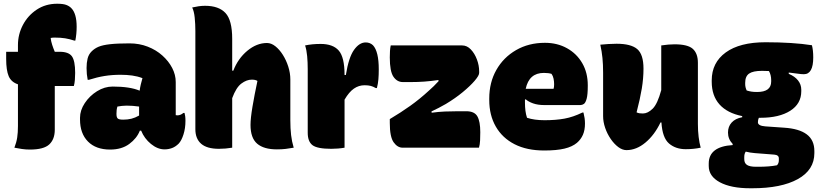

<svg xmlns="http://www.w3.org/2000/svg" viewBox="-20 -790 4400 1027"><path d="M273 -96Q273 -45 243.5 -17.5Q214 10 140 10Q118 10 97.5 7Q77 4 57 0Q68 -28 72 -54.5Q76 -81 76 -116V-339Q40 -351 26.5 -382.5Q13 -414 13 -475V-513H76V-549Q76 -606 102.5 -656.5Q129 -707 176.5 -738.5Q224 -770 286 -770Q317 -770 333.5 -764Q350 -758 361 -747Q390 -718 390 -647Q390 -609 383 -573H377Q353 -581 329 -585Q305 -589 271 -589Q267 -589 261.5 -588.5Q256 -588 251 -587Q253 -569 259 -550.5Q265 -532 273 -513H299Q347 -513 364.5 -489Q382 -465 382 -400Q382 -381 380.5 -362.5Q379 -344 375 -330H273Z M920 -351V-174Q922 -173 929 -173Q946 -173 961 -186H967Q969 -180 970.5 -169Q972 -158 972 -144Q972 -104 961.5 -71Q951 -38 936 -22Q919 -5 900 2Q881 9 860 9Q823 9 787.5 -20Q752 -49 735 -91H728Q712 -50 671.5 -20Q631 10 569 10Q493 10 450.5 -33Q408 -76 408 -151V-160Q408 -200 433.5 -238.5Q459 -277 499 -302Q539 -327 583 -327Q629 -327 665 -321.5Q701 -316 727 -305Q729 -321 733 -338Q737 -355 742 -372Q716 -382 687 -386Q658 -390 625 -390Q579 -390 539 -383.5Q499 -377 455 -363H449Q443 -393 443 -426Q443 -454 448.5 -476.5Q454 -499 470 -515Q486 -531 507.5 -540Q529 -549 568 -553.5Q607 -558 673 -558Q725 -558 770 -540.5Q815 -523 848.5 -493Q882 -463 901 -426.5Q920 -390 920 -351ZM603 -180Q603 -162 610 -156Q617 -150 639 -150Q663 -150 683 -155Q703 -160 724 -172V-220Q690 -225 657 -225Q644 -225 631.5 -223.5Q619 -222 608 -220Q605 -210 604 -201.5Q603 -193 603 -182Z M1151 6Q1087 6 1056 -21Q1025 -48 1025 -99V-624Q1025 -661 1021.5 -695.5Q1018 -730 1008 -750Q1025 -754 1042.5 -756.5Q1060 -759 1077 -759Q1150 -759 1186 -720.5Q1222 -682 1222 -582V-412H1228Q1253 -477 1303 -518.5Q1353 -560 1408 -560Q1431 -560 1453 -542.5Q1475 -525 1493 -496.5Q1511 -468 1522 -433.5Q1533 -399 1533 -365V-146Q1533 -103 1537 -68Q1541 -33 1551 0Q1529 4 1508 6.5Q1487 9 1461 9Q1391 9 1355.5 -21.5Q1320 -52 1320 -122Q1320 -157 1330.5 -219.5Q1341 -282 1357 -357Q1347 -364 1327 -364Q1299 -364 1271 -343Q1243 -322 1222 -265V0Q1186 6 1151 6Z M1823 0Q1789 6 1752 6Q1677 6 1651.5 -13.5Q1626 -33 1626 -80V-420Q1626 -457 1623 -489.5Q1620 -522 1612 -547Q1631 -551 1651.5 -553Q1672 -555 1695 -555Q1761 -555 1792 -519.5Q1823 -484 1823 -389H1830Q1845 -483 1873.5 -523Q1902 -563 1936 -563Q1959 -563 1975 -548Q2006 -515 2006 -419Q2006 -389 2004 -365.5Q2002 -342 1996 -319H1990Q1976 -327 1963 -330.5Q1950 -334 1930 -334Q1899 -334 1873 -316Q1847 -298 1823 -257Z M2070 -547H2452Q2478 -547 2498.5 -525.5Q2519 -504 2531 -472Q2543 -440 2543 -408V-400Q2543 -386 2519 -358Q2495 -330 2455 -297Q2415 -264 2365 -234Q2327 -212 2288 -194L2289 -187Q2325 -192 2359.5 -193.5Q2394 -195 2430 -195H2474Q2518 -195 2533.5 -167.5Q2549 -140 2549 -83Q2549 -61 2548 -39Q2547 -17 2542 0H2134Q2106 0 2085.5 -29Q2065 -58 2065 -132V-153Q2124 -188 2174.5 -224Q2225 -260 2274 -305Q2287 -316 2300 -329Q2313 -342 2326 -356L2325 -362Q2284 -356 2249 -353.5Q2214 -351 2177 -351H2135Q2104 -351 2084.5 -379.5Q2065 -408 2065 -483Q2065 -502 2066 -517.5Q2067 -533 2070 -547Z M2895 -561Q2961 -561 3013 -532Q3065 -503 3094.5 -452Q3124 -401 3124 -334V-331Q3124 -284 3118 -262Q3112 -240 3103 -234Q3094 -228 3084 -228H2892Q2857 -228 2831.5 -237Q2806 -246 2792 -259L2788 -257V-240Q2788 -218 2790.5 -198Q2793 -178 2799 -160Q2838 -147 2893 -147Q2953 -147 2999.5 -155.5Q3046 -164 3095 -188H3101Q3105 -172 3107 -158Q3109 -144 3109 -129Q3109 -94 3098 -69Q3087 -44 3066 -26Q3041 -5 2999 5Q2957 15 2891 15Q2798 15 2732.5 -18.5Q2667 -52 2632 -113Q2597 -174 2597 -255V-263Q2597 -349 2635 -416Q2673 -483 2740.5 -522Q2808 -561 2895 -561ZM2889 -400Q2810 -400 2792 -315H2941Q2944 -324 2944 -339Q2944 -354 2941 -369Q2938 -384 2930 -395Q2914 -400 2889 -400Z M3278 -556Q3355 -556 3388.5 -527.5Q3422 -499 3422 -423Q3422 -371 3413 -316.5Q3404 -262 3385 -189Q3393 -185 3401.5 -184Q3410 -183 3419 -183Q3445 -183 3471 -208.5Q3497 -234 3517 -308V-547Q3536 -550 3554.5 -551.5Q3573 -553 3588 -553Q3659 -553 3686 -528.5Q3713 -504 3713 -454V-127Q3713 -90 3717 -57.5Q3721 -25 3728 0Q3709 4 3689 6Q3669 8 3648 8Q3594 8 3558.5 -22.5Q3523 -53 3518 -135H3513Q3481 -68 3432.5 -27.5Q3384 13 3331 13Q3309 13 3287 -3.5Q3265 -20 3246.5 -47Q3228 -74 3217 -106Q3206 -138 3206 -169V-401Q3206 -445 3202.5 -480Q3199 -515 3191 -551Q3212 -553 3234 -554.5Q3256 -556 3278 -556Z M3874 -81Q3874 -113 3893.5 -134.5Q3913 -156 3950 -163V-169Q3870 -185 3828.5 -231.5Q3787 -278 3787 -353V-360Q3787 -455 3862 -509.5Q3937 -564 4075 -564Q4147 -564 4210 -560Q4273 -556 4323 -548Q4330 -521 4330 -483Q4330 -393 4280 -393Q4266 -393 4246.5 -396Q4227 -399 4199 -402V-395Q4231 -382 4248.5 -360Q4266 -338 4266 -310V-302Q4266 -235 4207 -197.5Q4148 -160 4048 -160Q4043 -160 4039 -160Q4034 -149 4034 -136Q4034 -117 4074 -114L4174 -107Q4254 -102 4295 -71.5Q4336 -41 4336 18V29Q4336 119 4247.5 168Q4159 217 4004 217H3993Q3890 217 3830.5 185Q3771 153 3771 98V85Q3771 -6 3899 -14V-20Q3874 -46 3874 -81ZM3974 -306Q3987 -302 3999 -300Q4011 -298 4030 -298Q4105 -298 4105 -354V-362Q4105 -375 4102 -387.5Q4099 -400 4093 -410Q4075 -411 4056 -411Q4008 -411 3987 -396.5Q3966 -382 3966 -347V-340Q3966 -323 3974 -306ZM4024 102H4037Q4066 102 4091 100Q4116 98 4136 94Q4146 84 4146 67V57Q4146 39 4121 37L4018 29Q3992 27 3969 21Q3961 32 3961 50V61Q3961 83 3976 92.5Q3991 102 4024 102Z"/></svg>

Font: Recursive Sn Csl St Blk
Style: Regular
Weight: 900
Version: Version 1.079;hotconv 1.0.112;makeotfexe 2.5.65598; ttfautoh